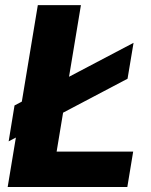

<svg xmlns="http://www.w3.org/2000/svg" viewBox="-20 -748 605 768"><path d="M10.7 0 131.3 -727.5H303.7L206.5 -141.6H512.7L489.3 0ZM14.6 -182.6 38.1 -326.2 514.2 -576.7 490.2 -433.1Z"/></svg>

Font: Inter 16pt ExtraBold
Style: Italic
Weight: 800
Italic angle: -9.3988°
Version: Version 4.001;git-66647c0bb